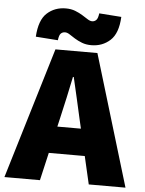

<svg xmlns="http://www.w3.org/2000/svg" viewBox="-58 -902 716 948"><g transform="rotate(5 300.0 -428.0)"><path d="M0 0 196 -650H404L600 0H418L345 -316Q335 -363 322 -418Q309 -473 298 -522H294Q284 -473 272 -418Q260 -363 249 -316L176 0ZM141 -138V-271H457V-138ZM370 -686Q344 -686 323.5 -694Q303 -702 287 -712Q271 -722 259 -730Q247 -738 236 -738Q224 -738 215.5 -730Q207 -722 204 -696L94 -704Q99 -787 137 -821.5Q175 -856 230 -856Q256 -856 276.5 -848Q297 -840 313 -830Q329 -820 341.5 -812Q354 -804 364 -804Q376 -804 384.5 -812.5Q393 -821 396 -846L506 -838Q502 -756 463.5 -721Q425 -686 370 -686Z"/></g></svg>

Font: Source Code Pro ExtraLight Black
Style: Regular
Weight: 900
Monospace: yes
Version: Version 1.018;hotconv 1.0.116;makeotfexe 2.5.65601